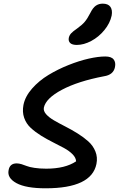

<svg xmlns="http://www.w3.org/2000/svg" viewBox="-20 -1059 649 1047"><path d="M398.9 -814Q374 -814 363 -824.2Q352.1 -834.5 355 -852.1Q357.9 -866.2 367.7 -877Q377.4 -887.7 400.9 -903.8Q428.2 -923.3 442.6 -940.7Q457 -958 472.2 -987.8Q486.3 -1016.6 502.4 -1027.8Q518.6 -1039.1 540 -1039.1Q569.8 -1039.1 582 -1021.7Q594.2 -1004.4 588.9 -974.1Q580.1 -932.6 549.3 -895Q518.6 -857.4 477.8 -835.7Q437 -814 398.9 -814ZM229 -32.2Q121.6 -32.2 69.8 -60.3Q18.1 -88.4 26.9 -130.9Q33.2 -168 70.8 -168Q83 -168 97.7 -163.6Q112.3 -159.2 126 -153.6Q139.6 -147.9 168 -143.6Q196.3 -139.2 231.9 -139.2Q335.4 -139.2 395 -179.2Q394 -199.2 375.7 -217.8Q357.4 -236.3 329.3 -251.7Q301.3 -267.1 268.3 -283.4Q235.4 -299.8 203.9 -319.3Q172.4 -338.9 147.7 -361.6Q123 -384.3 111.8 -416.5Q100.6 -448.7 107.9 -486.8Q117.2 -533.2 155 -576.2Q192.9 -619.1 244.1 -650.1Q295.4 -681.2 353.5 -704.3Q411.6 -727.5 463.9 -739.3Q516.1 -751 554.2 -751Q587.4 -751 599.9 -734.6Q612.3 -718.3 606.9 -692.9Q598.6 -650.9 546.9 -643.1Q405.8 -616.2 317.9 -569.6Q230 -522.9 219.2 -472.2Q215.8 -454.1 231.4 -436.3Q247.1 -418.5 274.4 -402.6Q301.8 -386.7 335.4 -369.6Q369.1 -352.5 402.1 -332Q435.1 -311.5 461.2 -288.3Q487.3 -265.1 500.2 -233.2Q513.2 -201.2 505.9 -165Q479 -32.2 229 -32.2Z"/></svg>

Font: Shantell Sans Bouncy
Style: Italic
Weight: 500
Italic angle: -11.31°
Designer: Stephen Nixon, Anya Danilova, Shantell Martin
Foundry: Arrow Type
Version: Version 1.006;[9816181b4]